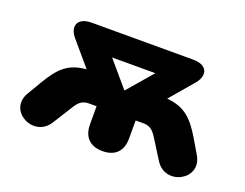

<svg xmlns="http://www.w3.org/2000/svg" viewBox="-85 -653 1048 822"><g transform="rotate(20 439.0 -241.5)"><path d="M439 9C496 9 528 -23 528 -81V-163H563C592 -163 608 -151 627 -120L681 -34C738 58 881 -17 825 -113L786 -179C742 -253 703 -290 623 -297L715 -405C750 -447 737 -492 671 -492H208C142 -492 128 -447 164 -405L256 -297C174 -290 138 -254 93 -179L54 -113C-3 -17 141 58 198 -34L252 -120C271 -151 286 -163 316 -163H350V-81C350 -23 382 9 439 9ZM438 -268 341 -382H538L440 -268Z"/></g></svg>

Font: Nunito Black
Style: Regular
Weight: 900
Designer: Vernon Adams
Foundry: Vernon Adams
Version: Version 3.602